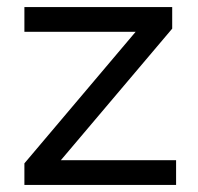

<svg xmlns="http://www.w3.org/2000/svg" viewBox="-20 -523 560 543"><path d="M49 0V-61L383 -456V-433H49V-503H467V-442L131 -45L130 -70H478V0Z"/></svg>

Font: Mulish Medium
Style: Regular
Weight: 500
Designer: Vernon Adams
Foundry: Vernon Adams
Version: Version 3.603; ttfautohint (v1.8.3)